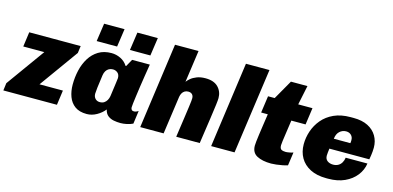

<svg xmlns="http://www.w3.org/2000/svg" viewBox="-87 -1143 3194 1561"><g transform="rotate(15 1510.0 -362.5)"><path d="M-18 0 -10 -63 223 -387H46L63 -511H496L488 -451L253 -124H450L433 0Z M685 10Q623 10 585.5 -17.5Q548 -45 531 -91Q514 -137 514 -193Q514 -254 527.5 -312.5Q541 -371 570 -418Q599 -465 644.5 -493Q690 -521 754 -521Q794 -521 831 -503Q868 -485 890 -450H895L929 -511H1078Q1070 -461 1062 -411.5Q1054 -362 1047.5 -316.5Q1041 -271 1036 -234Q1031 -197 1028 -172Q1025 -147 1025 -137Q1025 -126 1031 -118Q1037 -110 1051 -110Q1061 -110 1070.5 -114Q1080 -118 1088 -123L1073 -13Q1051 -2 1022.5 4Q994 10 970 10Q940 10 912 4.5Q884 -1 863 -17.5Q842 -34 834 -68Q808 -35 768 -12.5Q728 10 685 10ZM763 -111Q785 -111 799.5 -120.5Q814 -130 823 -146Q832 -162 835 -181Q846 -263 851 -297.5Q856 -332 856 -338Q856 -367 839 -381.5Q822 -396 799 -396Q781 -396 766 -388Q751 -380 741.5 -364.5Q732 -349 729 -328Q719 -261 714.5 -220Q710 -179 710 -168Q710 -142 725 -126.5Q740 -111 763 -111ZM611 -584 633 -736H805L783 -584ZM891 -584 913 -736H1085L1063 -584Z M1134 0 1234 -720H1432L1394 -451Q1404 -465 1423 -481Q1442 -497 1472.5 -509Q1503 -521 1545 -521Q1616 -521 1652 -484Q1688 -447 1688 -392Q1688 -376 1683 -336Q1678 -296 1666.5 -216Q1655 -136 1635 0H1437Q1452 -104 1461 -167Q1470 -230 1474.5 -263.5Q1479 -297 1480.5 -312Q1482 -327 1482 -336Q1482 -356 1470.5 -368Q1459 -380 1437 -380Q1420 -380 1407 -372Q1394 -364 1386.5 -350.5Q1379 -337 1376 -320L1331 0Z M1731 0 1831 -720H2029L1928 0Z M2238 11Q2164 11 2118.5 -13Q2073 -37 2073 -96Q2073 -107 2075.5 -131Q2078 -155 2083 -190.5Q2088 -226 2094.5 -271Q2101 -316 2109 -369H2053L2073 -511H2129L2222 -674H2361L2327 -511H2447L2427 -369H2307Q2299 -310 2292 -264.5Q2285 -219 2281.5 -190.5Q2278 -162 2278 -154Q2278 -126 2292 -118.5Q2306 -111 2328 -111Q2339 -111 2358.5 -114.5Q2378 -118 2391 -123L2375 -11Q2358 -5 2332.5 0Q2307 5 2281 8Q2255 11 2238 11Z M2703 10Q2622 10 2566.5 -18.5Q2511 -47 2482.5 -96.5Q2454 -146 2454 -210Q2454 -266 2472.5 -321Q2491 -376 2529 -421.5Q2567 -467 2626 -494Q2685 -521 2766 -521H2791Q2863 -521 2912 -496Q2961 -471 2986.5 -427.5Q3012 -384 3012 -330Q3012 -312 3010.5 -297Q3009 -282 3007 -266Q3005 -250 3001 -229H2665Q2663 -213 2661 -197Q2659 -181 2659 -169Q2659 -140 2678.5 -125.5Q2698 -111 2727 -111Q2751 -111 2769 -121Q2787 -131 2798 -149.5Q2809 -168 2812 -192H2995Q2987 -136 2951 -90Q2915 -44 2856 -17Q2797 10 2718 10ZM2679 -316H2818Q2819 -321 2819.5 -327Q2820 -333 2820 -342Q2820 -368 2803.5 -384Q2787 -400 2761 -400Q2730 -400 2706.5 -378.5Q2683 -357 2679 -316Z"/></g></svg>

Font: Chivo Medium Black
Style: Italic
Weight: 900
Italic angle: -8.05°
Version: Version 2.002